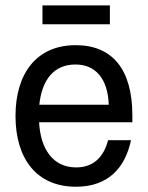

<svg xmlns="http://www.w3.org/2000/svg" viewBox="-20 -680 548 712"><path d="M387.5 -590V-660H137.5V-590ZM261.7 12.5C381.7 12.5 444.2 -58.3 465.8 -160H380.8C364.2 -96.7 325.8 -59.2 262.5 -59.2C175 -59.2 130 -129.2 125 -226.7H470.8V-252.5C470.8 -421.7 397.5 -512.5 260.8 -512.5C114.2 -512.5 37.5 -405.8 37.5 -250C37.5 -92.5 115 12.5 261.7 12.5ZM125.8 -291.7C135.8 -385.8 180.8 -440.8 260 -440.8C334.2 -440.8 380 -388.3 383.3 -291.7Z"/></svg>

Font: Familjen Grotesk
Style: Regular
Weight: 400
Designer: Anders Wikstroem, Jonas Baeckman, Matilda Gysing, Kristian Moeller
Foundry: Familjen STHLM AB
Version: Version 2.000